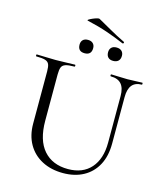

<svg xmlns="http://www.w3.org/2000/svg" viewBox="-134 -1024 966 1136"><g transform="rotate(15 349.0 -456.0)"><path d="M571.8 -515.4Q571.8 -564.4 550.5 -588.7Q529.2 -613 485.2 -613Q482.4 -613 482.4 -619Q482.4 -625 485.2 -625Q507.8 -625 531.9 -623.5Q556 -622 584.6 -622Q608.4 -622 632.4 -623.5Q656.4 -625 676 -625Q678 -625 678 -619Q678 -613 676 -613Q636 -613 616.1 -588.7Q596.2 -564.4 596.2 -515.4V-231Q596.2 -153.6 566.8 -99.1Q537.4 -44.6 484.2 -15.7Q431 13.2 360 13.2Q286.2 13.2 230.7 -16Q175.2 -45.2 144.7 -98.5Q114.2 -151.8 114.2 -224.2V-544Q114.2 -573 108 -587.5Q101.8 -602 83.5 -607.5Q65.2 -613 28.8 -613Q26.6 -613 26.6 -619Q26.6 -625 28.8 -625Q53.2 -625 82.8 -623.5Q112.4 -622 146 -622Q180.8 -622 210.8 -623.5Q240.8 -625 263.4 -625Q266.4 -625 266.4 -619Q266.4 -613 263.4 -613Q227 -613 208.8 -607Q190.6 -601 184.7 -586Q178.8 -571 178.8 -542V-259.2Q178.8 -140.2 232.6 -78.8Q286.4 -17.4 382 -17.4Q472.2 -17.4 522 -73.9Q571.8 -130.4 571.8 -230ZM501.8 -819.4Q448.4 -842.4 393.9 -861.2Q339.4 -880 269.2 -896Q263.2 -898 270.9 -903Q278.6 -908 292.1 -914Q305.7 -920 318 -923.3Q330.4 -926.6 333.6 -924.4Q374.8 -901.8 416.1 -877.9Q457.4 -854 506.6 -830.4Q510.6 -828.6 508.7 -823.5Q506.8 -818.4 501.8 -819.4ZM300.1 -704.8Q258.4 -704.8 258.4 -747Q258.4 -765.2 269.1 -775.9Q279.7 -786.6 300 -786.6Q319.6 -786.6 330.7 -775.9Q341.8 -765.2 341.8 -747Q341.8 -704.8 300.1 -704.8ZM474.8 -704.8Q454.6 -704.8 443.8 -715.7Q433 -726.6 433 -747Q433 -765.3 443.8 -776.1Q454.6 -786.8 474.9 -786.8Q495.2 -786.8 506.5 -776.1Q517.8 -765.3 517.8 -747Q517.8 -726.6 506.5 -715.7Q495.2 -704.8 474.8 -704.8Z"/></g></svg>

Font: Cormorant Light
Style: Regular
Weight: 300
Designer: Christian Thalmann (Catharsis Fonts)
Foundry: Catharsis Fonts
Version: Version 4.000